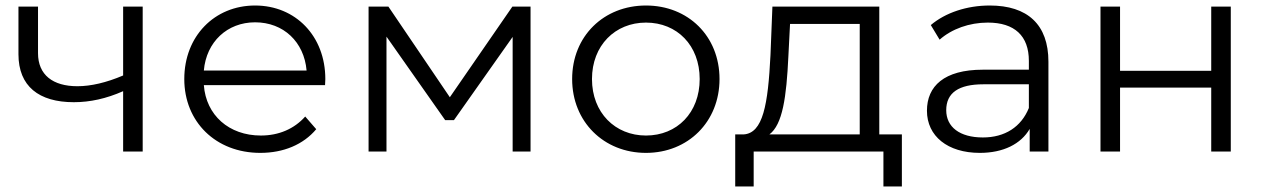

<svg xmlns="http://www.w3.org/2000/svg" viewBox="-20 -550 4589 697"><path d="M47 -526V-353C47 -237 121 -179 248 -179C307 -179 366 -192 427 -219V0H498V-526H427V-276C366 -250 310 -237 261 -237C172 -237 118 -278 118 -357V-526Z M925 5C1009 5 1081 -25 1128 -81L1088 -127C1048 -82 992 -58 927 -58C811 -58 728 -132 720 -241H1160L1161 -263C1161 -419 1053 -530 906 -530C759 -530 649 -419 649 -263C649 -108 763 5 925 5ZM906 -469C1009 -469 1084 -398 1093 -294H720C729 -398 805 -469 906 -469Z M1318 0H1383V-417L1596 -114H1628L1841 -416V0H1906V-526H1840L1613 -197L1390 -526H1318Z M2057 -263C2057 -108 2172 5 2325 5C2478 5 2592 -108 2592 -263C2592 -419 2478 -530 2325 -530C2172 -530 2057 -419 2057 -263ZM2129 -263C2129 -385 2213 -468 2325 -468C2438 -468 2520 -385 2520 -263C2520 -141 2438 -58 2325 -58C2213 -58 2129 -141 2129 -263Z M2716 127V0H3187V127H3254V-62H3172V-526H2784L2777 -350C2768 -170 2750 -66 2679 -62H2649V127ZM2773 -62C2821 -98 2835 -197 2842 -346L2848 -463H3101V-62Z M3537 5C3622 5 3686 -27 3718 -82V0H3786V-326C3786 -461 3710 -530 3573 -530C3490 -530 3412 -504 3359 -459L3391 -406C3435 -445 3499 -468 3566 -468C3663 -468 3715 -420 3715 -329V-297H3548C3407 -297 3345 -237 3345 -148C3345 -56 3420 5 3537 5ZM3415 -150C3415 -213 3460 -244 3550 -244H3715V-158C3687 -89 3628 -51 3548 -51C3464 -51 3415 -89 3415 -150Z M3975 0H4046V-232H4377V0H4448V-526H4377V-293H4046V-526H3975Z"/></svg>

Font: Malon Grotesk
Style: Regular
Weight: 400
Designer: Julieta Ulanovsky
Foundry: Julieta Ulanovsky
Version: Version 7.200